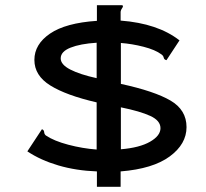

<svg xmlns="http://www.w3.org/2000/svg" viewBox="-20 -671 790 737"><path d="M352 46V-13Q272 -16 204 -36Q136 -56 85 -90L141 -175Q149 -172 149.5 -164Q150 -156 156 -151Q187 -130 242 -115.5Q297 -101 351 -97V-278Q234 -305 173 -343Q112 -381 112 -441Q112 -501 172 -542Q232 -583 352 -591V-651H449Q452 -650 452 -647Q452 -644 448 -638.5Q444 -633 443 -626V-592Q586 -581 669 -516L619 -440Q610 -442 608.5 -449.5Q607 -457 600 -462Q576 -480 531 -491.5Q486 -503 444 -506V-349Q573 -321 634.5 -285Q696 -249 696 -183Q696 -118 631.5 -70.5Q567 -23 443 -13V46ZM351 -371V-507Q288 -503 250.5 -488Q213 -473 213 -447Q213 -423 250 -404Q287 -385 351 -371ZM444 -98Q516 -104 556 -127Q596 -150 596 -179Q596 -208 557 -226Q518 -244 444 -259Z"/></svg>

Font: Inconsolata ExtraExpanded SemiBold
Style: Regular
Weight: 600
Width: 8
Monospace: yes
Designer: Raph Levien, Cyreal, Brenton Simpson
Foundry: Raph Levien, Cyreal, Google
Version: Version 3.001; ttfautohint (v1.8.2.53-6de2)